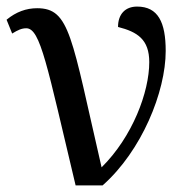

<svg xmlns="http://www.w3.org/2000/svg" viewBox="-27 -564 574 584"><path d="M203 0H285C404 -105 477 -285 477 -409C477 -496 454 -544 390 -544C354 -544 332 -521 332 -482C391 -467 427 -444 427 -375C427 -284 376 -148 282 -55C190 -453 186 -539 86 -539C53 -539 22 -528 -7 -504L10 -462C28 -473 39 -478 53 -478C96 -478 116 -365 203 0Z"/></svg>

Font: Noto Serif
Style: Regular
Weight: 400
Designer: Monotype Design Team
Foundry: Monotype Imaging Inc.
Version: Version 2.015